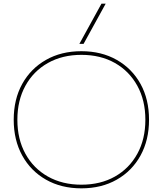

<svg xmlns="http://www.w3.org/2000/svg" viewBox="-20 -1020 890 1050"><path d="M425 10Q315 10 231.5 -37.5Q148 -85 101.5 -169.5Q55 -254 55 -365Q55 -477 101.5 -561Q148 -645 231.5 -692.5Q315 -740 425 -740Q535 -740 618.5 -692.5Q702 -645 748.5 -561Q795 -477 795 -365Q795 -254 748.5 -169.5Q702 -85 618.5 -37.5Q535 10 425 10ZM425 -10Q530 -10 608.5 -54.5Q687 -99 731 -179Q775 -259 775 -365Q775 -471 731 -551Q687 -631 608.5 -675.5Q530 -720 425 -720Q321 -720 242 -675.5Q163 -631 119 -551Q75 -471 75 -365Q75 -259 119 -179Q163 -99 242 -54.5Q321 -10 425 -10ZM437 -780H414L535 -1000H558Z"/></svg>

Font: M PLUS 2 Thin Thin
Style: Regular
Weight: 250
Version: Version 1.001